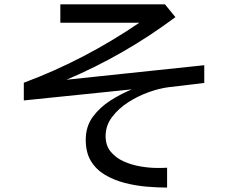

<svg xmlns="http://www.w3.org/2000/svg" viewBox="-20 -807 1040 878"><path d="M744.1 50.8Q700.2 50.8 649.4 46.4Q598.6 42 549.8 29.3Q501 16.6 460.4 -7.3Q419.9 -31.2 396 -70.3Q372.1 -109.4 372.1 -168Q372.1 -228.5 404.3 -272.5Q436.5 -316.4 484.9 -347.2Q533.2 -377.9 583 -398.4L88.9 -347.7V-428.7Q228.5 -480.5 361.3 -549.8Q494.1 -619.1 617.2 -703.1H255.9V-787.1H734.4L782.2 -728.5L779.3 -726.6Q548.8 -554.7 284.2 -442.4L914.1 -508.8V-427.7L751 -408.2Q710 -403.3 660.6 -385.7Q611.3 -368.2 566.4 -339.4Q521.5 -310.5 492.2 -271.5Q462.9 -232.4 462.9 -184.6Q462.9 -141.6 486.3 -113.3Q509.8 -85 545.9 -68.8Q582 -52.7 622.6 -45.9Q663.1 -39.1 696.3 -39.1Q708 -39.1 720.2 -39.1Q732.4 -39.1 744.1 -40Z"/></svg>

Font: Kosugi
Style: Regular
Weight: 400
Version: Version 4.002